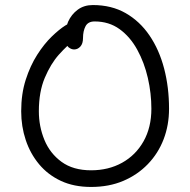

<svg xmlns="http://www.w3.org/2000/svg" viewBox="-20 -731 754 761"><path d="M341 10Q273 10 221.5 -14Q170 -38 135 -80Q100 -122 82 -176Q64 -230 64 -290Q64 -359 82 -415Q100 -471 127.5 -514Q155 -557 185 -586Q215 -615 239 -630Q243 -632 246 -634Q248 -639 250 -645Q263 -674 288 -692.5Q313 -711 348 -711Q422 -711 478 -679Q534 -647 572.5 -590.5Q611 -534 630.5 -459.5Q650 -385 650 -300Q650 -235 628.5 -179Q607 -123 566 -80.5Q525 -38 468.5 -14Q412 10 341 10ZM247 -549Q231 -534 213 -514Q181 -478 157.5 -422.5Q134 -367 134 -290Q134 -230 156 -176.5Q178 -123 224 -89.5Q270 -56 341 -56Q410 -56 464 -86Q518 -116 549 -171Q580 -226 580 -300Q580 -361 566 -422Q552 -483 524 -534Q496 -585 454 -615.5Q412 -646 355 -646Q329 -646 319 -627Q309 -608 309 -580Q309 -558 298.5 -546.5Q288 -535 274 -535Q265 -535 257 -540Q251 -543 247 -549Z"/></svg>

Font: Shantell Sans Light Light
Style: Regular
Weight: 300
Version: Version 1.008;[ac192a2d6]